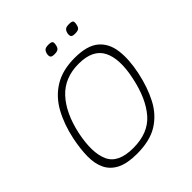

<svg xmlns="http://www.w3.org/2000/svg" viewBox="-170 -709 826 826"><g transform="rotate(-45 243.0 -296.0)"><path d="M192 5Q133 5 98.5 -12.5Q64 -30 48.5 -62Q33 -94 33.5 -138Q34 -182 45 -236Q60 -307 90 -361.5Q120 -416 170 -446.5Q220 -477 294 -477Q369 -477 405.5 -446.5Q442 -416 449 -361.5Q456 -307 441 -236Q426 -165 397.5 -110.5Q369 -56 320 -25.5Q271 5 192 5ZM198 -24Q290 -24 338.5 -80Q387 -136 408 -236Q430 -337 402 -392Q374 -447 288 -447Q203 -447 151.5 -392Q100 -337 78 -236Q57 -135 82 -79.5Q107 -24 198 -24ZM276 -573Q274 -561 267.5 -555Q261 -549 244 -549Q228 -549 224 -555Q220 -561 222 -573Q225 -586 231.5 -591.5Q238 -597 254 -597Q271 -597 275 -591.5Q279 -586 276 -573ZM401 -573Q399 -561 393 -555Q387 -549 369 -549Q353 -549 349 -555Q345 -561 347 -573Q350 -586 356.5 -591.5Q363 -597 379 -597Q397 -597 400.5 -591.5Q404 -586 401 -573Z"/></g></svg>

Font: Glory Thin
Style: Italic
Weight: 100
Italic angle: -12°
Designer: Robert Leuschke
Foundry: Robert Leuschke
Version: Version 1.011